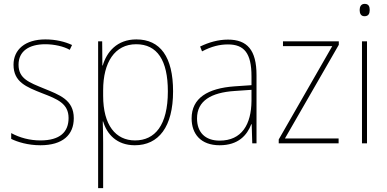

<svg xmlns="http://www.w3.org/2000/svg" viewBox="-20 -742 2005 994"><path d="M362 -130C362 -226 287 -251 207 -284C132 -315 76 -334 76 -407C76 -477 130 -513 215 -513C260 -513 310 -502 341 -484L353 -509C317 -526 269 -538 215 -538C110 -538 50 -485 50 -407C50 -317 116 -292 199 -259C277 -229 335 -206 335 -131C335 -59 291 -15 189 -15C134 -15 82 -29 38 -53V-23C70 -7 125 10 189 10C305 10 362 -44 362 -130Z M686 -538C585 -538 532 -472 512 -403H510L509 -528H488V232H514V-4C514 -42 513 -80 512 -113H514C533 -49 583 10 678 10C801 10 876 -85 876 -269C876 -447 810 -538 686 -538ZM685 -513C794 -513 849 -430 849 -269C849 -93 782 -15 679 -15C579 -15 514 -94 514 -246V-275C514 -419 574 -513 685 -513Z M1160 -537C1110 -537 1061 -523 1016 -501L1026 -476C1075 -502 1118 -512 1160 -512C1244 -512 1282 -467 1282 -347V-301L1194 -295C1055 -285 972 -234 972 -129C972 -49 1019 10 1117 10C1214 10 1259 -42 1281 -99H1283L1286 0H1308V-353C1308 -483 1260 -537 1160 -537ZM1195 -271 1282 -277V-220C1281 -98 1232 -14 1117 -14C1042 -14 1000 -57 1000 -129C1000 -220 1073 -263 1195 -271Z M1733 0V-25H1455L1734 -510V-528H1445V-503H1700L1423 -20V0Z M1868 -722C1848 -722 1842 -706 1842 -690C1842 -673 1848 -658 1867 -658C1888 -658 1894 -672 1894 -690C1894 -706 1890 -722 1868 -722ZM1880 -528H1854V0H1880Z"/></svg>

Font: Noto Sans Arabic SemCond Thin
Style: Regular
Weight: 100
Width: 4
Designer: Monotype Design Team, Nadine Chahine, Nizar Qandah and Khaled Hosny
Foundry: Monotype Imaging Inc.
Version: Version 2.012